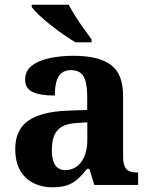

<svg xmlns="http://www.w3.org/2000/svg" viewBox="-20 -786 640 816"><path d="M201.5 10Q158.1 10 122.3 -7.8Q86.5 -25.6 65.6 -61.8Q44.8 -98 44.8 -153.1Q44.8 -234.6 100.3 -273.2Q155.9 -311.7 269 -315.8L350.6 -318.8V-374.2Q350.6 -410.7 344.8 -435.9Q339.1 -461.1 324.1 -474.5Q309 -487.9 281.5 -487.9Q256.1 -487.9 241 -475Q226 -462.2 219.5 -438.3Q213 -414.4 213 -380Q149.5 -380 118.1 -395.4Q86.8 -410.8 86.8 -446.9Q86.8 -484.1 114.8 -506.4Q142.9 -528.7 189.8 -538.8Q236.8 -548.9 292.9 -548.9Q398.2 -548.9 450.7 -510.8Q503.1 -472.6 503.1 -379.1V-123.9Q503.1 -96.4 508.9 -81.1Q514.6 -65.8 528 -59.4Q541.4 -53 563.4 -53H567V0H380.9L359.7 -68.6H350.6Q329 -41.8 309.3 -24.3Q289.6 -6.9 264.8 1.6Q240 10 201.5 10ZM256.9 -63Q285.8 -63 306.9 -78.9Q328 -94.7 339.6 -123.6Q351.1 -152.5 351.1 -191V-266.2L306.2 -263.2Q266.1 -261.2 243.2 -247.6Q220.2 -234.1 210.3 -209.6Q200.4 -185.1 200.4 -149.1Q200.4 -121 206.5 -101.6Q212.6 -82.3 225.2 -72.7Q237.9 -63 256.9 -63ZM300.9 -606Q277.4 -620 249.2 -639.5Q221 -659 193.6 -681Q166.1 -703 144.9 -723Q123.8 -743 114.8 -756V-766H272.2Q283.2 -744 300.3 -717Q317.4 -690 336.3 -664Q355.1 -638 369.1 -619V-606Z"/></svg>

Font: Noto Serif Gurmukhi
Style: Regular
Weight: 400
Designer: Vaibhav Singh and the Monotype Design Team
Foundry: Monotype Imaging Inc.
Version: Version 2.003